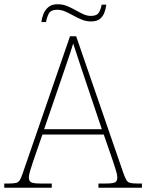

<svg xmlns="http://www.w3.org/2000/svg" viewBox="-24 -885 689 905"><path d="M-4 0V-20H18Q41 -20 52 -23Q63 -26 69.5 -36Q76 -46 83 -68L306 -714H335L558 -68Q566 -46 572 -36Q578 -26 589 -23Q600 -20 623 -20H645V0H440V-20H474Q512 -20 520.5 -27Q529 -34 529 -48Q529 -60 523 -80Q517 -100 510.5 -119Q504 -138 501 -147L465 -251H176L140 -147Q137 -138 130.5 -119Q124 -100 118 -80Q112 -60 112 -48Q112 -34 121 -27Q130 -20 167 -20H220V0ZM184 -276H456L379 -505Q370 -532 359 -564.5Q348 -597 338 -628Q328 -659 321 -680Q317 -665 306.5 -634Q296 -603 285 -570.5Q274 -538 266 -515ZM405 -784Q382 -784 361.5 -792.5Q341 -801 322 -811.5Q303 -822 284 -830.5Q265 -839 245 -839Q215 -839 205.5 -820Q196 -801 193 -781H171Q173 -799 180.5 -818.5Q188 -838 204 -851.5Q220 -865 247 -865Q272 -865 292.5 -856.5Q313 -848 331.5 -837.5Q350 -827 368 -818.5Q386 -810 405 -810Q433 -810 442.5 -826.5Q452 -843 455 -863H477Q475 -844 468 -825.5Q461 -807 446.5 -795.5Q432 -784 405 -784Z"/></svg>

Font: Noto Serif Tibetan Thin
Style: Regular
Weight: 250
Version: Version 2.103